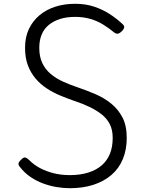

<svg xmlns="http://www.w3.org/2000/svg" viewBox="-20 -973 766 1012"><path d="M348 19Q315 19 278.5 13Q242 7 206 -6.5Q170 -20 139 -41.5Q108 -63 85 -93Q77 -102 77.5 -110.5Q78 -119 90 -130Q101 -142 109.5 -143Q118 -144 134 -129Q159 -104 191 -87Q223 -70 262.5 -60Q302 -50 348 -50Q402 -50 444 -63Q486 -76 515 -100.5Q544 -125 559 -161.5Q574 -198 574 -246Q574 -289 558.5 -319Q543 -349 515.5 -370.5Q488 -392 451.5 -409.5Q415 -427 372 -441Q335 -454 297.5 -469.5Q260 -485 226.5 -507Q193 -529 167.5 -559Q142 -589 127 -628.5Q112 -668 112 -721Q112 -777 132 -819.5Q152 -862 187.5 -892Q223 -922 271 -937.5Q319 -953 376 -953Q430 -953 474.5 -938.5Q519 -924 556.5 -900Q594 -876 626 -846Q636 -837 634.5 -828.5Q633 -820 624 -810Q613 -799 603.5 -796Q594 -793 583 -801Q554 -825 523 -844Q492 -863 455.5 -873.5Q419 -884 376 -884Q331 -884 296.5 -873Q262 -862 237 -841.5Q212 -821 199.5 -790.5Q187 -760 187 -721Q187 -674 203 -640.5Q219 -607 247.5 -583Q276 -559 314 -542Q352 -525 394 -511Q438 -496 483.5 -476.5Q529 -457 566 -427Q603 -397 625.5 -354Q648 -311 648 -246Q648 -184 627.5 -134.5Q607 -85 567.5 -51Q528 -17 472.5 1Q417 19 348 19Z"/></svg>

Font: Playwrite US Modern Light
Style: Regular
Weight: 300
Designer: Veronika Burian, José Scaglione
Foundry: TypeTogether
Version: Version 1.003